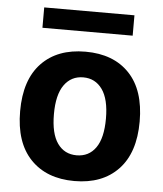

<svg xmlns="http://www.w3.org/2000/svg" viewBox="-52 -753 681 803"><g transform="rotate(5 289.0 -351.0)"><path d="M289.7 -429.8Q340.3 -429.8 369.6 -388.7Q398.9 -347.6 398.9 -266.2Q398.9 -184.2 369.9 -143.4Q341 -102.6 289.7 -102.6Q238.5 -102.6 209.5 -143.4Q180.5 -184.2 180.5 -266.2Q180.5 -347.6 209.8 -388.7Q239.1 -429.8 289.7 -429.8ZM289.7 -537.6Q172 -537.6 105.3 -467.8Q38.6 -398 38.6 -266.2Q38.6 -134.8 105.6 -64.7Q172.6 5.4 289.7 5.4Q406.8 5.4 473.7 -64.7Q540.5 -134.8 540.5 -266.2Q540.5 -398 474 -467.8Q407.5 -537.6 289.7 -537.6ZM480 -707H101.2V-621.5H480Z"/></g></svg>

Font: Estedad VF
Style: Regular
Weight: 100
Designer: Amin Abedi
Version: Version 7.3